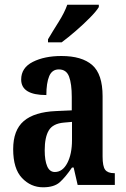

<svg xmlns="http://www.w3.org/2000/svg" viewBox="-20 -786 534 816"><path d="M163 10Q111 10 73.5 -29.5Q36 -69 36 -152Q36 -233 81 -271.5Q126 -310 218 -314L285 -317V-374Q285 -430 273.5 -460.5Q262 -491 230 -491Q201 -491 189 -462Q177 -433 177 -382Q70 -382 70 -448Q70 -498 119.5 -523Q169 -548 241 -548Q328 -548 372 -509.5Q416 -471 416 -377V-121Q416 -79 427 -64.5Q438 -50 465 -50H468V0H310L293 -74H286Q258 -33 234 -11.5Q210 10 163 10ZM213 -55Q246 -55 266 -93Q286 -131 286 -191V-268L252 -265Q205 -261 187.5 -232Q170 -203 170 -147Q170 -104 180.5 -79.5Q191 -55 213 -55ZM184 -619Q204 -653 229 -692.5Q254 -732 266 -766H400V-756Q390 -739 362.5 -711Q335 -683 302 -654.5Q269 -626 242 -606H184Z"/></svg>

Font: Noto Serif Ethiopic ExtraCondensed
Style: Bold
Weight: 700
Width: 2
Designer: Monotype Design Team
Foundry: Monotype Imaging Inc.
Version: Version 2.102; ttfautohint (v1.8.4.7-5d5b)